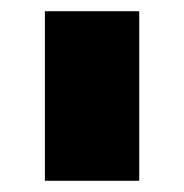

<svg xmlns="http://www.w3.org/2000/svg" viewBox="-20 -721 327 342"><path d="M60 -701H228V-399H60Z"/></svg>

Font: Argentum Sans Black
Style: Regular
Weight: 900
Designer: Julieta Ulanovsky (Modified by Cristiano Sobral)
Foundry: Julieta Ulanovsky
Version: Version 1.000; ttfautohint (v1.5.65-e2d9)